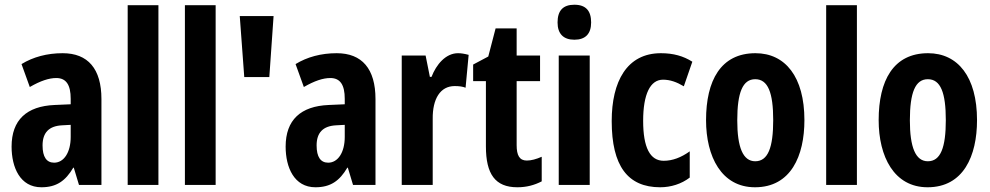

<svg xmlns="http://www.w3.org/2000/svg" viewBox="-20 -782 4188 812"><path d="M245 -557C179 -557 120 -541 71 -511L106 -414C151 -440 187 -452 218 -452C260 -452 279 -423 279 -364V-341L211 -338C93 -333 29 -275 29 -162C29 -74 65 10 155 10C219 10 257 -17 290 -73H292L314 0H409V-363C409 -491 352 -557 245 -557ZM242 -252 279 -254V-203C279 -137 250 -94 209 -94C177 -94 160 -118 160 -167C160 -221 187 -249 242 -252Z M650 0V-760H520V0Z M892 0V-760H762V0Z M994 -714 1013 -456H1119L1137 -714Z M1404 -557C1338 -557 1279 -541 1230 -511L1265 -414C1310 -440 1346 -452 1377 -452C1419 -452 1438 -423 1438 -364V-341L1370 -338C1252 -333 1188 -275 1188 -162C1188 -74 1224 10 1314 10C1378 10 1416 -17 1449 -73H1451L1473 0H1568V-363C1568 -491 1511 -557 1404 -557ZM1401 -252 1438 -254V-203C1438 -137 1409 -94 1368 -94C1336 -94 1319 -118 1319 -167C1319 -221 1346 -249 1401 -252Z M1917 -557C1865 -557 1825 -509 1805 -457H1798L1780 -547H1679V0H1810V-279C1809 -364 1842 -418 1903 -418C1922 -418 1937 -416 1949 -411L1962 -550C1943 -555 1930 -557 1917 -557Z M2208 -103C2177 -103 2165 -125 2165 -168V-439H2264V-547H2165V-662H2076L2045 -543L1981 -509V-439H2035V-163C2035 -46 2074 10 2168 10C2207 10 2240 1 2271 -15V-119C2248 -109 2227 -103 2208 -103Z M2409 -762C2361 -762 2338 -737 2338 -687C2338 -639 2363 -614 2409 -614C2456 -614 2480 -639 2480 -687C2480 -736 2458 -762 2409 -762ZM2474 -547H2343V0H2474Z M2772 10C2817 10 2862 -4 2897 -31V-142C2861 -116 2824 -102 2787 -102C2729 -102 2700 -158 2700 -271C2700 -384 2730 -445 2784 -445C2814 -445 2842 -435 2872 -417L2908 -521C2870 -545 2828 -557 2775 -557C2631 -557 2567 -437 2567 -270C2567 -80 2635 10 2772 10Z M3382 -274C3382 -457 3301 -557 3175 -557C3028 -557 2966 -441 2966 -274C2966 -120 3031 10 3173 10C3325 10 3382 -123 3382 -274ZM3098 -273C3098 -391 3121 -447 3174 -447C3228 -447 3250 -390 3250 -274C3250 -158 3228 -100 3174 -100C3122 -100 3098 -159 3098 -273Z M3604 0V-760H3474V0Z M4112 -274C4112 -457 4031 -557 3905 -557C3758 -557 3696 -441 3696 -274C3696 -120 3761 10 3903 10C4055 10 4112 -123 4112 -274ZM3828 -273C3828 -391 3851 -447 3904 -447C3958 -447 3980 -390 3980 -274C3980 -158 3958 -100 3904 -100C3852 -100 3828 -159 3828 -273Z"/></svg>

Font: Noto Sans Thai Looped ExtraCondensed
Style: Bold
Weight: 700
Width: 2
Designer: Sasikarn Vongin, Ben Mitchell
Foundry: The Fontpad Ltd
Version: Version 1.001